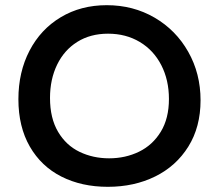

<svg xmlns="http://www.w3.org/2000/svg" viewBox="-20 -728 845 741"><path d="M51 -345Q51 -450 94 -532.5Q137 -615 214.5 -661.5Q292 -708 392 -708Q494 -708 576.5 -660Q659 -612 706.5 -528Q754 -444 754 -341Q754 -238 707 -162.5Q660 -87 579 -47Q498 -7 396 -7Q295 -7 217 -46.5Q139 -86 95 -162.5Q51 -239 51 -345ZM632 -346Q632 -419 602.5 -476.5Q573 -534 519.5 -566Q466 -598 397 -598Q329 -598 278.5 -566.5Q228 -535 200.5 -478.5Q173 -422 173 -350Q173 -272 204 -219.5Q235 -167 287 -142Q339 -117 401 -117Q464 -117 516.5 -142.5Q569 -168 600.5 -219.5Q632 -271 632 -346Z"/></svg>

Font: Mali SemiBold
Style: Regular
Weight: 600
Designer: Kitiyaporn Chalermlarp | Katatrad Aksorn Co.,Ltd.
Foundry: Cadson Demak Co.,Ltd.
Version: Version 1.000; ttfautohint (v1.6)